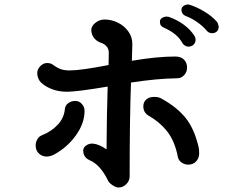

<svg xmlns="http://www.w3.org/2000/svg" viewBox="-20 -835 1040 856"><path d="M564 -467Q558 -307 558 -48Q558 -29 543 -14Q528 1 509 1Q497 1 481.5 -9.5Q466 -20 461 -31Q427 -101 379 -121Q351 -134 351 -164Q351 -177 363.5 -186Q376 -195 392 -195Q421 -193 455 -169Q456 -332 460 -449Q324 -426 278 -426Q241 -426 210.5 -438Q180 -450 162 -468Q155 -475 150.5 -486Q146 -497 146 -509Q146 -526 159.5 -540Q173 -554 190 -554Q205 -554 215 -547Q237 -531 253 -526Q269 -521 291 -521Q340 -521 464 -545Q465 -565 465 -600Q465 -617 455 -628.5Q445 -640 428 -645Q409 -652 398 -667.5Q387 -683 387 -701Q387 -719 405.5 -733.5Q424 -748 446 -748Q477 -748 505.5 -734Q534 -720 552 -695Q570 -670 570 -639Q570 -616 568 -564Q679 -583 761 -583Q787 -583 800.5 -569Q814 -555 814 -534Q814 -514 801 -500Q788 -486 770 -486Q681 -485 564 -467ZM868 -151Q868 -131 855 -116Q842 -101 819 -101Q803 -101 789.5 -110.5Q776 -120 773 -135Q760 -203 728 -245.5Q696 -288 643 -319Q619 -333 619 -361Q619 -380 632 -391.5Q645 -403 667 -403Q686 -403 697 -397Q767 -359 806.5 -310.5Q846 -262 865 -181Q868 -172 868 -151ZM357 -341Q357 -285 318 -231Q279 -177 221 -146Q215 -142 205 -139.5Q195 -137 188 -137Q168 -137 153.5 -150.5Q139 -164 139 -187Q139 -201 146.5 -214Q154 -227 167 -232Q208 -248 236.5 -278Q265 -308 269 -347Q270 -364 283.5 -374.5Q297 -385 316 -385Q333 -385 345 -371.5Q357 -358 357 -341ZM901 -699Q884 -719 859 -736.5Q834 -754 812 -762Q789 -770 789 -792Q789 -801 797 -807.5Q805 -814 816 -815Q822 -815 825 -814Q859 -803 892 -783Q925 -763 947 -738Q953 -730 955 -717Q955 -702 946.5 -694.5Q938 -687 926 -687Q910 -687 901 -699ZM792 -645Q771 -684 716 -709Q704 -714 698.5 -720Q693 -726 693 -739Q693 -749 702.5 -755Q712 -761 723 -761Q731 -761 737 -758Q771 -746 800 -724.5Q829 -703 847 -675Q852 -667 852 -658Q852 -645 843 -636Q834 -627 820 -627Q812 -627 804 -632Q796 -637 792 -645Z"/></svg>

Font: Tsukimi Rounded SemiBold
Style: Regular
Weight: 600
Designer: Takashi Funayama
Foundry: Takashi Funayama
Version: Version 1.032; ttfautohint (v1.8.3)